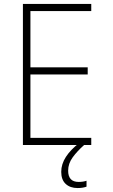

<svg xmlns="http://www.w3.org/2000/svg" viewBox="-20 -734 570 972"><path d="M96 0V-714H442V-678H134V-393H424V-357H134V-36H442V0ZM373 218Q335 218 312.5 197Q290 176 290 136Q290 97 313.5 60.5Q337 24 382 -11L406 0Q371 31 348 62.5Q325 94 325 130Q325 187 378 187Q401 187 418 181V211Q410 214 398.5 216Q387 218 373 218Z"/></svg>

Font: Noto Sans Mono Condensed ExtraLight
Style: Regular
Weight: 200
Width: 3
Designer: Monotype Design Team
Foundry: Monotype Imaging Inc.
Version: Version 2.014; ttfautohint (v1.8.4.7-5d5b)